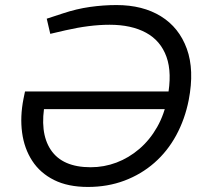

<svg xmlns="http://www.w3.org/2000/svg" viewBox="-20 -730 808 760"><path d="M328 10Q249 10 194 -17.5Q139 -45 107.5 -93.5Q76 -142 67.5 -205Q59 -268 73 -339L79 -368H673L659 -298H123L159 -328Q135 -206 181 -137Q227 -68 339 -68Q392 -68 441 -86.5Q490 -105 531.5 -140.5Q573 -176 602 -227Q631 -278 643 -343Q662 -441 639 -505Q616 -569 558 -600.5Q500 -632 414 -632Q374 -632 330.5 -626.5Q287 -621 239 -610L179 -596L165 -656L229 -677Q283 -695 336 -702.5Q389 -710 441 -710Q545 -710 617 -665.5Q689 -621 719.5 -537Q750 -453 727 -334Q712 -258 677.5 -194.5Q643 -131 591 -85.5Q539 -40 472.5 -15Q406 10 328 10Z"/></svg>

Font: REM Light
Style: Italic
Weight: 300
Italic angle: -11°
Designer: Octavio Pardo
Foundry: Ashler Design
Version: Version 1.005;gftools[0.9.28]